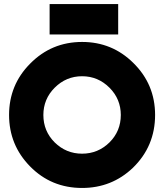

<svg xmlns="http://www.w3.org/2000/svg" viewBox="-20 -920 814 952"><path d="M387 -542Q466 -542 523 -485Q551 -457 565 -423Q579 -389 579 -350Q579 -270 523 -214Q466 -158 387 -158Q308 -158 251 -214Q195 -270 195 -350Q195 -389 209 -423Q223 -457 251 -485Q308 -542 387 -542ZM387 -712Q235 -712 129 -604Q25 -499 25 -350Q25 -201 129 -95Q234 12 387 12Q534 12 639 -88Q749 -195 749 -350Q749 -502 641 -608Q536 -712 387 -712ZM226 -749H566V-900H226Z"/></svg>

Font: Unageo
Style: Black
Weight: 900
Designer: Richard Sepsi
Foundry: Richard Sepsi
Version: Version 2.000